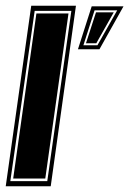

<svg xmlns="http://www.w3.org/2000/svg" viewBox="-48 -650 451 670"><path d="M-28 0 61 -630H217L129 0ZM-12 -18H117L201 -612H73ZM-2 -27 79 -603H191L110 -27ZM224 -478 272 -628H383L299 -478ZM243 -492H292L361 -614H282ZM252 -499 287 -607H349L288 -499Z"/></svg>

Font: Alumni Sans Collegiate One
Style: Italic
Weight: 400
Italic angle: -8°
Designer: Robert E. Leuschke
Foundry: Robert E. Leuschke
Version: Version 1.100